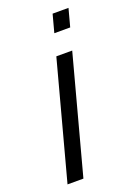

<svg xmlns="http://www.w3.org/2000/svg" viewBox="-139 -598 593 835"><g transform="rotate(-20 157.0 -180.0)"><path d="M216.5 -540 194.4 -457.5H267.9L290 -540ZM168.2 -360 23.5 180H97L241.7 -360Z"/></g></svg>

Font: Manrope
Style: RegularItalic
Weight: 400
Italic angle: -15°
Designer: Mikhail Sharanda
Foundry: Mikhail Sharanda
Version: Version 4.502;hotconv 1.0.109;makeotfexe 2.5.65596